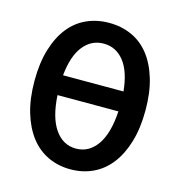

<svg xmlns="http://www.w3.org/2000/svg" viewBox="-102 -757 804 859"><g transform="rotate(15 300.0 -327.0)"><path d="M300 12Q243 12 195.5 -10.5Q148 -33 114.5 -76.5Q81 -120 62 -183.5Q43 -247 43 -330Q43 -412 62 -475Q81 -538 114.5 -580.5Q148 -623 195.5 -644.5Q243 -666 300 -666Q357 -666 404.5 -644.5Q452 -623 485.5 -580.5Q519 -538 538 -475Q557 -412 557 -330Q557 -247 538 -183.5Q519 -120 485.5 -76.5Q452 -33 404.5 -10.5Q357 12 300 12ZM300 -570Q243 -570 206 -523.5Q169 -477 160 -386H440Q431 -477 394 -523.5Q357 -570 300 -570ZM300 -84Q360 -84 397.5 -137.5Q435 -191 441 -294H159Q165 -191 202.5 -137.5Q240 -84 300 -84Z"/></g></svg>

Font: Source Code Pro Semibold
Style: Regular
Weight: 600
Monospace: yes
Designer: Paul D. Hunt, Teo Tuominen
Foundry: Adobe Systems Incorporated
Version: Version 2.030;PS 1.000;hotconv 16.6.51;makeotf.lib2.5.65220